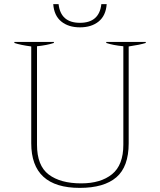

<svg xmlns="http://www.w3.org/2000/svg" viewBox="-20 -904 779 934"><path d="M239 -884H265Q275 -793 369 -793Q463 -793 473 -884H499Q495 -828 460 -799.5Q425 -771 369 -771Q313 -771 278 -799.5Q243 -828 239 -884ZM132 -207V-678Q79 -685 50 -695V-700H242V-695Q209 -684 160 -679V-200Q160 -98 217 -55Q274 -12 375 -12Q470 -12 525 -56.5Q580 -101 580 -200V-679Q529 -684 497 -695V-700H689V-695Q661 -686 606 -678V-207Q606 -93 546 -41.5Q486 10 368 10Q132 10 132 -207Z"/></svg>

Font: Trirong Thin
Style: Regular
Weight: 250
Designer: Katatrad Team
Foundry: CadsonDemak
Version: Version 1.001